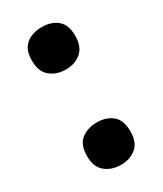

<svg xmlns="http://www.w3.org/2000/svg" viewBox="-151 -616 582 687"><g transform="rotate(-30 140.0 -272.5)"><path d="M50 -470Q50 -425 76 -403.5Q102 -382 141 -382Q178 -382 203.5 -403.5Q229 -425 229 -470Q229 -516 204 -536.5Q179 -557 141 -557Q101 -557 75.5 -536.5Q50 -516 50 -470ZM50 -75Q50 -31 76 -9.5Q102 12 141 12Q178 12 203.5 -9Q229 -30 229 -75Q229 -122 204 -142.5Q179 -163 141 -163Q101 -163 75.5 -142.5Q50 -122 50 -75Z"/></g></svg>

Font: Noto Sans Arabic SemiCondensed Extra
Style: Regular
Weight: 800
Width: 4
Designer: Nadine Chahine - Monotype Design Team
Foundry: Monotype Imaging Inc.
Version: Version 1.902